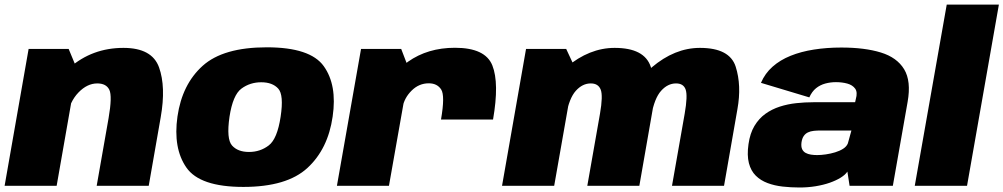

<svg xmlns="http://www.w3.org/2000/svg" viewBox="-33 -805 4348 832"><path d="M-13 0H212.5L301 -505L264.5 -593H91ZM386 0H611.5L663.5 -297.5Q686.5 -428.5 656.2 -513Q626 -597.5 502 -597.5Q366.5 -597.5 268 -511.2Q169.5 -425 155 -341.5L257 -298Q269 -365 307 -404.2Q345 -443.5 388.5 -443.5Q427.5 -443.5 440.8 -415.8Q454 -388 437.5 -293Z M1021.5 5Q1210 5 1299.2 -77.2Q1388.5 -159.5 1408.5 -300Q1428.5 -436.5 1370 -518.2Q1311.5 -600 1123 -600Q934.5 -600 845.2 -519.8Q756 -439.5 736 -300Q716.5 -162.5 774.8 -78.8Q833 5 1021.5 5ZM1046 -146.5Q997.5 -146.5 972.5 -174.5Q947.5 -202.5 961.5 -299Q976 -393.5 1013.2 -421Q1050.5 -448.5 1099 -448.5Q1147.5 -448.5 1172.5 -421.2Q1197.5 -394 1183 -299Q1168.5 -203 1131.5 -174.8Q1094.5 -146.5 1046 -146.5Z M1878 -287H2103.5Q2131 -445 2100.5 -521.5Q2070 -598 1938.5 -598Q1820.5 -598 1735 -537.5Q1649.5 -477 1633.5 -386.5L1711.5 -340Q1719 -381 1750.8 -412.5Q1782.5 -444 1825 -444Q1861.5 -444 1878.8 -417.2Q1896 -390.5 1878 -287ZM1427 0H1652.5L1741 -500.5L1705.5 -593H1531.5Z M2142.5 0H2368.5L2458.5 -511.5L2420.5 -593H2246.5ZM2512 0H2737.5L2795.5 -332Q2814 -434.5 2786.8 -516Q2759.5 -597.5 2630.5 -597.5Q2521 -597.5 2421.8 -514.2Q2322.5 -431 2308.5 -349L2420 -305Q2433.5 -379.5 2462.2 -411.5Q2491 -443.5 2527 -443.5Q2559.5 -443.5 2570 -416.8Q2580.5 -390 2567 -312.5ZM2879 0H3104.5L3162.5 -332Q3181 -434.5 3155 -516Q3129 -597.5 3000 -597.5Q2890.5 -597.5 2791 -512.8Q2691.5 -428 2678 -349L2789.5 -305Q2803 -379.5 2831.8 -411.5Q2860.5 -443.5 2896.5 -443.5Q2929 -443.5 2938.2 -416.8Q2947.5 -390 2934 -312.5Z M3431.5 7.5Q3468 7.5 3501.5 2Q3535 -3.5 3562.8 -13.2Q3590.5 -23 3610.5 -35.5Q3630.5 -48 3639 -61.5L3648.5 0H3836L3900 -363.5Q3916 -453.5 3885 -504.8Q3854 -556 3784 -577.5Q3714 -599 3612.5 -599Q3549.5 -599 3493.8 -590.2Q3438 -581.5 3392.8 -563.2Q3347.5 -545 3314.8 -516Q3282 -487 3264.5 -446L3474 -383Q3485.5 -408.5 3503.2 -422.8Q3521 -437 3543.2 -443Q3565.5 -449 3589.5 -449Q3616 -449 3638.8 -442.8Q3661.5 -436.5 3672.8 -420.8Q3684 -405 3675.5 -375.5L3672.5 -362H3491.5Q3455 -362 3417.8 -358Q3380.5 -354 3346.2 -343Q3312 -332 3283.8 -311.8Q3255.5 -291.5 3236.2 -259.2Q3217 -227 3210.5 -180.5Q3203.5 -132 3212.2 -98.2Q3221 -64.5 3242 -43.8Q3263 -23 3293 -11.8Q3323 -0.5 3358.8 3.5Q3394.5 7.5 3431.5 7.5ZM3508 -133Q3494 -133 3481 -135Q3468 -137 3458 -142.5Q3448 -148 3443 -158.5Q3438 -169 3440 -187Q3442.5 -205 3449.8 -215.5Q3457 -226 3468 -231.2Q3479 -236.5 3493.2 -238Q3507.5 -239.5 3523.5 -239.5H3656.5L3641 -183.5Q3635.5 -170 3620.8 -160.5Q3606 -151 3586.2 -145Q3566.5 -139 3545.8 -136Q3525 -133 3508 -133Z M3931 0H4157.5L4295.5 -785H4069.5Z"/></svg>

Font: Anybody UltraCondensed Thin Black
Style: Italic
Weight: 900
Italic angle: -10°
Version: Version 1.111